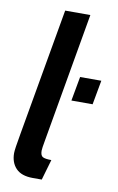

<svg xmlns="http://www.w3.org/2000/svg" viewBox="-86 -798 524 856"><g transform="rotate(10 175.5 -370.0)"><path d="M24 -85Q24 -102 37 -174L138 -750H252L150 -165Q143 -127 143 -117Q143 -95 154 -89Q165 -83 193 -83L166 10H125Q74 10 49 -16Q24 -42 24 -85ZM255 -470H351L331 -360H235Z"/></g></svg>

Font: Cabin SemiBold
Style: Italic
Weight: 600
Italic angle: -7°
Designer: Pablo Impallari
Foundry: Pablo Impallari. http://www.impallari.com Igino Marini. http://www.ikern.com
Version: Version 2.200